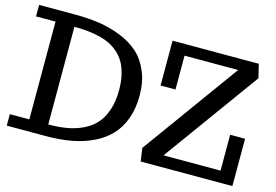

<svg xmlns="http://www.w3.org/2000/svg" viewBox="-95 -932 1620 1129"><g transform="rotate(15 714.5 -367.5)"><path d="M16.1 0ZM1389.6 0H831.5L819.8 -81.1H820.8L1245.6 -668H919.4V-461.9H828.6V-734.9H1353.5L1373.5 -651.9L951.7 -69.8H1298.8V-288.1H1389.6ZM250 -69.8Q311.5 -69.8 361.6 -78.4Q411.6 -86.9 457 -108.2Q502.4 -129.4 533.2 -163.3Q564 -197.3 582 -250Q600.1 -302.7 600.1 -372.1Q600.1 -423.8 590.1 -466.1Q580.1 -508.3 562.7 -538.3Q545.4 -568.4 519.3 -591.1Q493.2 -613.8 464.1 -627.4Q435.1 -641.1 398.4 -649.4Q361.8 -657.7 326.7 -660.9Q291.5 -664.1 250 -664.1ZM16.1 -665V-734.9H236.8Q315.9 -734.9 383.5 -724.9Q451.2 -714.8 515.6 -689.2Q580.1 -663.6 625.2 -623.5Q670.4 -583.5 697.8 -519.3Q725.1 -455.1 725.1 -372.1Q725.1 -293.9 702.6 -231.7Q680.2 -169.4 639.4 -126.5Q598.6 -83.5 539.8 -54.9Q481 -26.4 410.2 -13.2Q339.4 0 254.9 0H16.1V-69.8H134.8V-665Z"/></g></svg>

Font: Trocchi
Style: Regular
Weight: 400
Designer: vernon adams
Version: Version 1.0; ttfautohint (v0.8) -l 6 -r 50 -G 100